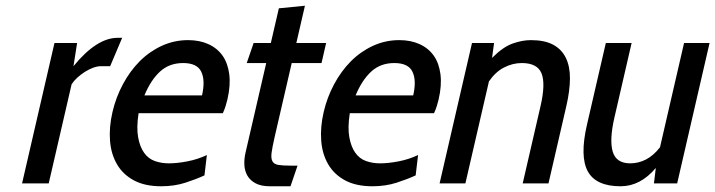

<svg xmlns="http://www.w3.org/2000/svg" viewBox="-20 -640 2496 670"><path d="M364.4 -409 406.3 -508H390.3C341.6 -508 290.3 -475 236.4 -409L249.1 -490H170.1L57 0H150L229.9 -346C235.1 -354 241.7 -361.7 249.7 -369C257.7 -376.3 266.4 -383 275.8 -389C285.2 -395 294.8 -399.8 304.7 -403.5C314.5 -407.2 323.8 -409 332.4 -409Z M463.6 -245H757.6C761.6 -253.7 764.8 -262 767.3 -270C769.8 -278 771.9 -285.7 773.6 -293C781.2 -325.7 783.3 -355 780 -381C776.6 -407 768.8 -428.7 756.5 -446C744.1 -463.3 727.7 -476.7 707.2 -486C686.7 -495.3 663.1 -500 636.4 -500C603.8 -500 573.1 -493.3 544.3 -480C515.6 -466.7 489.9 -448.7 467.3 -426C444.8 -403.3 425.3 -376.7 408.9 -346C392.5 -315.3 380.3 -283 372.5 -249C364.3 -213.7 361.5 -180.3 363.9 -149C366.3 -117.7 374.5 -90.2 388.4 -66.5C402.2 -42.8 421.9 -24.2 447.4 -10.5C472.9 3.2 504.7 10 542.7 10C573.4 10 601.5 5.8 627.1 -2.5C652.7 -10.8 674.8 -19.3 693.5 -28L701.9 -99C680.9 -89 658.4 -81.7 634.3 -77C610.2 -72.3 588.5 -70 569.2 -70C551.8 -70 535.6 -72.7 520.5 -78C505.4 -83.3 492.9 -92.8 483.1 -106.5C473.2 -120.2 466.2 -138.2 462.1 -160.5C457.9 -182.8 458.4 -211 463.6 -245ZM619 -420C651.6 -420 672.8 -409.8 682.4 -389.5C692.1 -369.2 692.9 -341.7 684.9 -307H483.9C498.9 -343 517.1 -370.8 538.7 -390.5C560.2 -410.2 587 -420 619 -420Z M993.7 10 1018.3 -62H994.3C975.6 -62 961.3 -62.8 951.4 -64.5C941.4 -66.2 934.6 -70.3 930.8 -77C927 -83.7 926 -93.7 927.7 -107C929.5 -120.3 933 -138.7 938.4 -162L998 -420H1102L1118.1 -490H1014.1L1044.1 -620L953.1 -611L925.1 -490H865.1L841 -420H909L836.7 -107C833.3 -92.3 832 -78 832.8 -64C833.5 -50 837.2 -37.5 843.6 -26.5C850.1 -15.5 859.7 -6.7 872.5 0C885.3 6.7 901.7 10 921.7 10Z M1200.6 -245H1494.6C1498.6 -253.7 1501.8 -262 1504.3 -270C1506.8 -278 1508.9 -285.7 1510.6 -293C1518.2 -325.7 1520.3 -355 1517 -381C1513.6 -407 1505.8 -428.7 1493.5 -446C1481.1 -463.3 1464.7 -476.7 1444.2 -486C1423.7 -495.3 1400.1 -500 1373.4 -500C1340.8 -500 1310.1 -493.3 1281.3 -480C1252.6 -466.7 1226.9 -448.7 1204.3 -426C1181.8 -403.3 1162.3 -376.7 1145.9 -346C1129.5 -315.3 1117.3 -283 1109.5 -249C1101.3 -213.7 1098.5 -180.3 1100.9 -149C1103.3 -117.7 1111.5 -90.2 1125.4 -66.5C1139.2 -42.8 1158.9 -24.2 1184.4 -10.5C1209.9 3.2 1241.7 10 1279.7 10C1310.4 10 1338.5 5.8 1364.1 -2.5C1389.7 -10.8 1411.8 -19.3 1430.5 -28L1438.9 -99C1417.9 -89 1395.4 -81.7 1371.3 -77C1347.2 -72.3 1325.5 -70 1306.2 -70C1288.8 -70 1272.6 -72.7 1257.5 -78C1242.4 -83.3 1229.9 -92.8 1220.1 -106.5C1210.2 -120.2 1203.2 -138.2 1199.1 -160.5C1194.9 -182.8 1195.4 -211 1200.6 -245ZM1356 -420C1388.6 -420 1409.8 -409.8 1419.4 -389.5C1429.1 -369.2 1429.9 -341.7 1421.9 -307H1220.9C1235.9 -343 1254.1 -370.8 1275.7 -390.5C1297.2 -410.2 1324 -420 1356 -420Z M1804 0H1894L1956.3 -270C1964.5 -305.3 1968.7 -337.2 1968.9 -365.5C1969.1 -393.8 1964.3 -418 1954.6 -438C1944.9 -458 1930.1 -473.3 1910.2 -484C1890.4 -494.7 1864.4 -500 1832.4 -500C1812.4 -500 1791.2 -496 1768.7 -488C1746.2 -480 1722.3 -463.3 1697.1 -438L1704.1 -490H1627.1L1514 0H1604L1686.2 -356C1701.3 -378 1718.8 -394.2 1738.9 -404.5C1758.9 -414.8 1779.6 -420 1801 -420C1837 -420 1859.9 -408 1869.7 -384C1879.4 -360 1878.3 -322 1866.3 -270Z M2262 0H2343L2456.1 -490H2367.1L2283.1 -126C2268 -106.7 2251.7 -92.5 2234.3 -83.5C2216.9 -74.5 2198.5 -70 2179.2 -70C2146.5 -70 2126.1 -83.7 2118.1 -111C2110.1 -138.3 2112.1 -178 2124.1 -230L2184.1 -490H2094.1L2028.3 -205C2011.2 -131 2012.2 -76.7 2031.2 -42C2050.2 -7.3 2088.4 10 2145.7 10C2191.7 10 2232.6 -11.3 2268.5 -54Z"/></svg>

Font: Cabin Condensed
Style: Regular
Weight: 400
Italic angle: -13°
Designer: Pablo Impallari
Foundry: Pablo Impallari. www.impallari.com Igino Marini. www.ikern.com
Version: Version 1.006